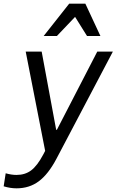

<svg xmlns="http://www.w3.org/2000/svg" viewBox="-36 -821 656 1046"><path d="M-5 123Q26 132 54 132Q101 132 134 107Q167 82 199 22L210 1L104 -540H191L270 -114H274L494 -540H579L271 45Q227 128 175.5 166.5Q124 205 54 205Q20 205 -16 194ZM202 -625 341 -801H429L511 -625H438L373 -729L274 -625Z"/></svg>

Font: CommitMono
Style: Italic
Weight: 400
Monospace: yes
Designer: Eigil Nikolajsen
Foundry: Eigil Nikolajsen
Version: Version 1.143